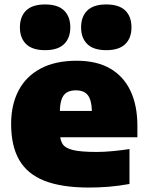

<svg xmlns="http://www.w3.org/2000/svg" viewBox="-20 -832 662 863"><path d="M380.5 11Q258 11 180.5 -19.2Q103 -49.5 66.5 -112.8Q30 -176 30 -274.5Q30 -361.5 63.5 -425.2Q97 -489 162.8 -524Q228.5 -559 324.5 -559Q415 -559 475.5 -523.8Q536 -488.5 566.8 -423Q597.5 -357.5 597.5 -267V-215H142V-333.5H425L393 -324.5Q393 -361 385.5 -383.5Q378 -406 362 -416Q346 -426 321 -426Q296 -426 280 -416.2Q264 -406.5 256.5 -384.2Q249 -362 249 -325.5V-237.5Q249 -204.5 261 -185.2Q273 -166 308.5 -157.5Q344 -149 414.5 -149Q448 -149 487 -152.8Q526 -156.5 562 -162V-5Q512 4 467.2 7.5Q422.5 11 380.5 11ZM457.5 -606.5Q400.5 -606.5 372.5 -633.8Q344.5 -661 344.5 -709Q344.5 -757.5 372.5 -784.8Q400.5 -812 457.5 -812Q515 -812 543 -784.8Q571 -757.5 571 -709Q571 -661 543 -633.8Q515 -606.5 457.5 -606.5ZM182.5 -606.5Q125.5 -606.5 97.5 -633.8Q69.5 -661 69.5 -709Q69.5 -757.5 97.5 -784.8Q125.5 -812 182.5 -812Q240 -812 268 -784.8Q296 -757.5 296 -709Q296 -661 268 -633.8Q240 -606.5 182.5 -606.5Z"/></svg>

Font: Encode Sans SemiExpanded Black
Style: Regular
Weight: 900
Width: 6
Designer: Multiple Designers
Foundry: Impallari Type
Version: Version 3.002